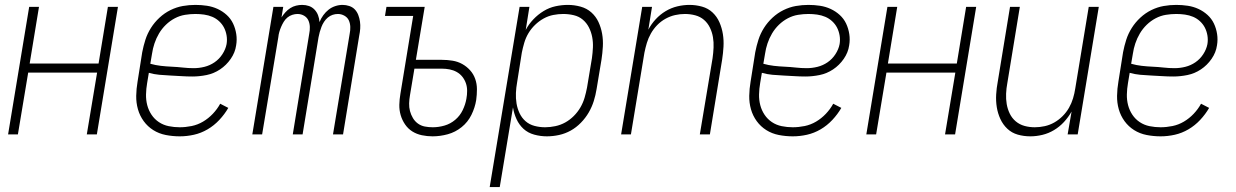

<svg xmlns="http://www.w3.org/2000/svg" viewBox="-20 -548 5040 783"><path d="M13 0 99 -520H139L101 -289H382L420 -520H461L375 0H334L376 -252H95L53 0Z M713 8Q684 8 656 2.5Q628 -3 605 -17.5Q582 -32 566 -54Q550 -76 542.5 -102.5Q535 -129 535.5 -157.5Q536 -186 541 -215L560 -335Q565 -361 573 -386Q581 -411 595.5 -434Q610 -457 630.5 -476Q651 -495 675.5 -507Q700 -519 725.5 -523.5Q751 -528 777 -528Q801 -528 824 -524.5Q847 -521 867.5 -511.5Q888 -502 904.5 -487Q921 -472 930.5 -452Q940 -432 943.5 -409Q947 -386 943 -363Q939 -334 921 -308Q903 -282 877.5 -265Q852 -248 822.5 -242Q793 -236 765 -236Q742 -236 719.5 -237.5Q697 -239 674.5 -240Q652 -241 630 -243Q608 -245 587 -251L580 -209Q576 -186 575.5 -163Q575 -140 580.5 -119Q586 -98 598 -80Q610 -62 628 -50Q646 -38 668 -33.5Q690 -29 713 -29Q737 -29 761.5 -34Q786 -39 808 -52Q830 -65 848 -84Q866 -103 878 -125L911 -108Q896 -82 874.5 -59Q853 -36 826.5 -20.5Q800 -5 771 1.5Q742 8 713 8ZM770 -270Q792 -270 814 -275.5Q836 -281 855 -294Q874 -307 887 -327Q900 -347 904 -368Q907 -386 904 -403.5Q901 -421 893.5 -435.5Q886 -450 873.5 -461.5Q861 -473 845.5 -479.5Q830 -486 812.5 -488.5Q795 -491 777 -491Q756 -491 734.5 -487.5Q713 -484 693 -473.5Q673 -463 656.5 -447Q640 -431 628.5 -411.5Q617 -392 610 -371Q603 -350 600 -329L593 -288Q614 -282 636 -279.5Q658 -277 680.5 -276Q703 -275 725.5 -272.5Q748 -270 770 -270Z M1009 0 1095 -520H1135L1128 -477Q1135 -488 1144 -498Q1153 -508 1164 -515Q1175 -522 1187.5 -525Q1200 -528 1212 -528Q1227 -528 1240 -523.5Q1253 -519 1262.5 -509Q1272 -499 1277 -486Q1282 -473 1283 -458Q1289 -473 1298.5 -486Q1308 -499 1320 -508.5Q1332 -518 1347 -523Q1362 -528 1377 -528Q1391 -528 1404.5 -523.5Q1418 -519 1427 -509.5Q1436 -500 1441 -487Q1446 -474 1448 -460Q1450 -446 1449 -431.5Q1448 -417 1445 -403L1379 0H1338L1406 -410Q1409 -424 1408.5 -438.5Q1408 -453 1402.5 -465Q1397 -477 1384.5 -484Q1372 -491 1358 -491Q1347 -491 1336.5 -487.5Q1326 -484 1317 -476.5Q1308 -469 1301.5 -459Q1295 -449 1291 -438.5Q1287 -428 1284 -417.5Q1281 -407 1279 -396L1214 0H1174L1241 -410Q1244 -424 1243.5 -438.5Q1243 -453 1237.5 -465Q1232 -477 1220 -484Q1208 -491 1193 -491Q1183 -491 1172 -487.5Q1161 -484 1152 -476.5Q1143 -469 1137 -459Q1131 -449 1126.5 -438.5Q1122 -428 1119 -417.5Q1116 -407 1115 -396L1049 0Z M1744 8Q1722 8 1700.5 3.5Q1679 -1 1661.5 -12Q1644 -23 1632 -40.5Q1620 -58 1614 -78.5Q1608 -99 1608.5 -121Q1609 -143 1613 -166L1665 -483H1550L1556 -520H1712L1676 -304H1782Q1804 -304 1825.5 -300.5Q1847 -297 1865 -287Q1883 -277 1897 -261.5Q1911 -246 1918 -226Q1925 -206 1925 -184Q1925 -162 1922 -140Q1917 -109 1902.5 -79.5Q1888 -50 1862.5 -29.5Q1837 -9 1806 -0.5Q1775 8 1744 8ZM1745 -29Q1769 -29 1793 -36Q1817 -43 1836.5 -59.5Q1856 -76 1867 -99Q1878 -122 1882 -145Q1885 -161 1885 -177.5Q1885 -194 1880 -208.5Q1875 -223 1865.5 -235Q1856 -247 1842.5 -254.5Q1829 -262 1813.5 -265Q1798 -268 1782 -268H1670L1652 -160Q1649 -143 1648.5 -126.5Q1648 -110 1652 -95Q1656 -80 1664 -66.5Q1672 -53 1684.5 -44Q1697 -35 1712.5 -32Q1728 -29 1745 -29Z M1977 215 2099 -520H2139L2124 -426Q2136 -449 2155 -469Q2174 -489 2197 -503Q2220 -517 2245.5 -522.5Q2271 -528 2296 -528Q2322 -528 2347.5 -521Q2373 -514 2391.5 -497.5Q2410 -481 2420.5 -458.5Q2431 -436 2435.5 -410.5Q2440 -385 2438.5 -358Q2437 -331 2433 -305L2413 -185Q2409 -160 2401.5 -136Q2394 -112 2381 -89.5Q2368 -67 2349 -47.5Q2330 -28 2307.5 -15.5Q2285 -3 2260 2.5Q2235 8 2210 8Q2184 8 2158.5 1Q2133 -6 2115 -22.5Q2097 -39 2086.5 -62Q2076 -85 2072 -110L2018 215ZM2203 -29Q2223 -29 2244.5 -33.5Q2266 -38 2285 -48.5Q2304 -59 2320 -75Q2336 -91 2347 -110Q2358 -129 2364 -149.5Q2370 -170 2374 -191L2394 -311Q2397 -333 2398 -354.5Q2399 -376 2395 -397Q2391 -418 2381.5 -436.5Q2372 -455 2356.5 -468Q2341 -481 2320 -486Q2299 -491 2277 -491Q2257 -491 2236.5 -487Q2216 -483 2197 -472.5Q2178 -462 2162 -446.5Q2146 -431 2135 -412.5Q2124 -394 2118 -373.5Q2112 -353 2108 -333L2089 -213Q2085 -191 2084 -169Q2083 -147 2086.5 -126Q2090 -105 2099 -86Q2108 -67 2123.5 -53.5Q2139 -40 2160 -34.5Q2181 -29 2203 -29Z M2513 0 2599 -520H2639L2624 -427Q2636 -450 2654 -469.5Q2672 -489 2694.5 -502.5Q2717 -516 2742 -522Q2767 -528 2792 -528Q2818 -528 2843 -521Q2868 -514 2886 -497Q2904 -480 2914 -457Q2924 -434 2928 -409Q2932 -384 2930.5 -357.5Q2929 -331 2925 -305L2875 0H2834L2886 -311Q2889 -332 2890 -354Q2891 -376 2887.5 -396.5Q2884 -417 2875 -435.5Q2866 -454 2851 -467Q2836 -480 2815.5 -485.5Q2795 -491 2773 -491Q2753 -491 2733 -486.5Q2713 -482 2694 -471.5Q2675 -461 2660 -445.5Q2645 -430 2634.5 -411.5Q2624 -393 2618 -373Q2612 -353 2608 -333L2553 0Z M3213 8Q3184 8 3156 2.5Q3128 -3 3105 -17.5Q3082 -32 3066 -54Q3050 -76 3042.5 -102.5Q3035 -129 3035.5 -157.5Q3036 -186 3041 -215L3060 -335Q3065 -361 3073 -386Q3081 -411 3095.5 -434Q3110 -457 3130.5 -476Q3151 -495 3175.5 -507Q3200 -519 3225.5 -523.5Q3251 -528 3277 -528Q3301 -528 3324 -524.5Q3347 -521 3367.5 -511.5Q3388 -502 3404.5 -487Q3421 -472 3430.5 -452Q3440 -432 3443.5 -409Q3447 -386 3443 -363Q3439 -334 3421 -308Q3403 -282 3377.5 -265Q3352 -248 3322.5 -242Q3293 -236 3265 -236Q3242 -236 3219.5 -237.5Q3197 -239 3174.5 -240Q3152 -241 3130 -243Q3108 -245 3087 -251L3080 -209Q3076 -186 3075.5 -163Q3075 -140 3080.5 -119Q3086 -98 3098 -80Q3110 -62 3128 -50Q3146 -38 3168 -33.5Q3190 -29 3213 -29Q3237 -29 3261.5 -34Q3286 -39 3308 -52Q3330 -65 3348 -84Q3366 -103 3378 -125L3411 -108Q3396 -82 3374.5 -59Q3353 -36 3326.5 -20.5Q3300 -5 3271 1.5Q3242 8 3213 8ZM3270 -270Q3292 -270 3314 -275.5Q3336 -281 3355 -294Q3374 -307 3387 -327Q3400 -347 3404 -368Q3407 -386 3404 -403.5Q3401 -421 3393.5 -435.5Q3386 -450 3373.5 -461.5Q3361 -473 3345.5 -479.5Q3330 -486 3312.5 -488.5Q3295 -491 3277 -491Q3256 -491 3234.5 -487.5Q3213 -484 3193 -473.5Q3173 -463 3156.5 -447Q3140 -431 3128.5 -411.5Q3117 -392 3110 -371Q3103 -350 3100 -329L3093 -288Q3114 -282 3136 -279.5Q3158 -277 3180.5 -276Q3203 -275 3225.5 -272.5Q3248 -270 3270 -270Z M3513 0 3599 -520H3639L3601 -289H3882L3920 -520H3961L3875 0H3834L3876 -252H3595L3553 0Z M4182 8Q4155 8 4130.5 1Q4106 -6 4088 -23Q4070 -40 4059.5 -63Q4049 -86 4045 -111Q4041 -136 4042.5 -162.5Q4044 -189 4049 -215L4099 -520H4139L4088 -209Q4084 -188 4083 -166Q4082 -144 4085.5 -123.5Q4089 -103 4098 -84.5Q4107 -66 4122.5 -53Q4138 -40 4158 -34.5Q4178 -29 4200 -29Q4220 -29 4240.5 -33.5Q4261 -38 4279.5 -48.5Q4298 -59 4313.5 -74.5Q4329 -90 4339.5 -108.5Q4350 -127 4356 -147Q4362 -167 4365 -187L4420 -520H4461L4375 0H4334L4350 -93Q4337 -70 4319 -50.5Q4301 -31 4278.5 -17.5Q4256 -4 4231 2Q4206 8 4182 8Z M4713 8Q4684 8 4656 2.5Q4628 -3 4605 -17.5Q4582 -32 4566 -54Q4550 -76 4542.5 -102.5Q4535 -129 4535.5 -157.5Q4536 -186 4541 -215L4560 -335Q4565 -361 4573 -386Q4581 -411 4595.5 -434Q4610 -457 4630.5 -476Q4651 -495 4675.5 -507Q4700 -519 4725.5 -523.5Q4751 -528 4777 -528Q4801 -528 4824 -524.5Q4847 -521 4867.5 -511.5Q4888 -502 4904.5 -487Q4921 -472 4930.5 -452Q4940 -432 4943.5 -409Q4947 -386 4943 -363Q4939 -334 4921 -308Q4903 -282 4877.5 -265Q4852 -248 4822.5 -242Q4793 -236 4765 -236Q4742 -236 4719.5 -237.5Q4697 -239 4674.5 -240Q4652 -241 4630 -243Q4608 -245 4587 -251L4580 -209Q4576 -186 4575.5 -163Q4575 -140 4580.5 -119Q4586 -98 4598 -80Q4610 -62 4628 -50Q4646 -38 4668 -33.5Q4690 -29 4713 -29Q4737 -29 4761.5 -34Q4786 -39 4808 -52Q4830 -65 4848 -84Q4866 -103 4878 -125L4911 -108Q4896 -82 4874.5 -59Q4853 -36 4826.5 -20.5Q4800 -5 4771 1.5Q4742 8 4713 8ZM4770 -270Q4792 -270 4814 -275.5Q4836 -281 4855 -294Q4874 -307 4887 -327Q4900 -347 4904 -368Q4907 -386 4904 -403.5Q4901 -421 4893.5 -435.5Q4886 -450 4873.5 -461.5Q4861 -473 4845.5 -479.5Q4830 -486 4812.5 -488.5Q4795 -491 4777 -491Q4756 -491 4734.5 -487.5Q4713 -484 4693 -473.5Q4673 -463 4656.5 -447Q4640 -431 4628.5 -411.5Q4617 -392 4610 -371Q4603 -350 4600 -329L4593 -288Q4614 -282 4636 -279.5Q4658 -277 4680.5 -276Q4703 -275 4725.5 -272.5Q4748 -270 4770 -270Z"/></svg>

Font: Iosevka SS04 Extralight
Style: Italic
Weight: 200
Italic angle: -9°
Monospace: yes
Designer: Belleve Invis
Foundry: Belleve Invis
Version: Version 19.0.0; ttfautohint (v1.8.4)